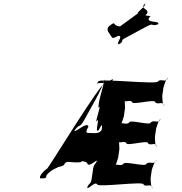

<svg xmlns="http://www.w3.org/2000/svg" viewBox="-20 -1130 1094 1155"><path d="M403 -165C427 -165 509 -164 506 -144C520 -124 558 -172 567 -162C564 -142 567 -184 564 -164C551 -135 544 -145 539 -107L532 -58C527 -20 518 -33 504 -3C501 17 509 -21 506 -1C513 10 550 -41 565 -21C562 -1 846 -41 843 -21C857 -1 890 -30 895 -1C892 19 901 -23 898 -3C887 7 886 -60 886 -58L893 -107C893 -107 912 -172 921 -162C918 -142 921 -184 918 -164C905 -135 880 -164 860 -144C857 -124 725 -164 722 -144C701 -124 677 -156 663 -126C660 -106 668 -145 665 -125C672 -114 691 -184 691 -182L698 -232C698 -232 698 -299 687 -288C684 -268 688 -307 685 -287C691 -257 725 -289 740 -269C737 -249 873 -289 870 -269C884 -249 916 -279 921 -250C918 -230 926 -271 923 -251C912 -241 912 -308 912 -306L919 -355C919 -355 937 -421 946 -411C943 -391 947 -432 944 -412C931 -383 907 -413 887 -393C884 -373 760 -413 757 -393C736 -373 712 -405 698 -375C695 -355 702 -393 699 -373C706 -362 725 -432 725 -430L732 -478C732 -478 733 -546 722 -535C719 -515 723 -554 720 -534C726 -504 760 -536 775 -516C772 -496 916 -536 913 -516C927 -496 960 -525 965 -496C962 -476 971 -518 968 -498C957 -488 956 -555 956 -553L963 -602C963 -602 981 -668 990 -658C987 -638 991 -679 988 -659C975 -630 950 -660 930 -640C927 -620 575 -660 572 -640C560 -620 546 -631 600 -631C657 -631 655 -630 658 -650C664 -664 659 -647 620 -639C586 -639 259 -95 262 -115C247 -105 212 -71 222 -57C255 -57 257 -56 260 -76C286 -110 331 -124 331 -124C298 -124 365 -124 368 -144C381 -164 399 -153 437 -153C471 -153 475 -155 478 -175C478 -200 481 -229 416 -229C348 -229 389 -304 329 -204C273 -112 279 -131 301 -136C325 -136 323 -135 335 -155C349 -170 370 -165 403 -165ZM516 -330C500 -330 491 -331 512 -368C506 -405 424 -321 427 -347C447 -384 403 -309 428 -344C463 -394 454 -350 489 -412C509 -449 511 -453 532 -490C580 -576 574 -566 608 -642C628 -679 584 -606 605 -643C613 -640 561 -497 575 -481C595 -518 543 -368 564 -405C582 -424 546 -320 574 -348C594 -385 597 -387 592 -350C578 -323 550 -330 516 -330ZM650 -910C656 -900 659 -897 690 -914C729 -919 669 -860 697 -866C728 -883 669 -848 700 -865C735 -893 693 -880 738 -904C769 -921 828 -952 859 -969C911 -997 883 -969 930 -983C961 -1000 900 -969 931 -986C946 -1006 856 -990 877 -1024C908 -1041 832 -1029 863 -1046C884 -1078 817 -1075 851 -1105C882 -1122 817 -1089 848 -1106C875 -1108 794 -1047 810 -1052C841 -1069 670 -951 701 -968C720 -975 693 -965 673 -981C664 -995 661 -992 633 -970C617 -947 637 -932 650 -910Z"/></svg>

Font: Hussar Przerywany
Style: Obl
Weight: 400
Foundry: Cannot Into Space Fonts
Version: Version 0.982